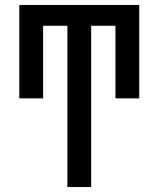

<svg xmlns="http://www.w3.org/2000/svg" viewBox="-20 -550 640 775"><path d="M252 205V-446H154V-153H58V-530H542V-153H446V-446H348V205Z"/></svg>

Font: Iosevka Curly Medium Extended
Style: Regular
Weight: 500
Width: 7
Monospace: yes
Designer: Belleve Invis
Foundry: Belleve Invis
Version: Version 11.1.0; ttfautohint (v1.8.3)